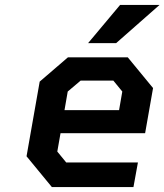

<svg xmlns="http://www.w3.org/2000/svg" viewBox="-20 -754 663 774"><path d="M335 -580 464 -734H623L448 -580ZM189 0 87 -124 140 -425 254 -523H495L597 -399L565 -217H224L211 -143L247 -99H536L518 0ZM240 -310H460L473 -385L437 -429H305L253 -385Z"/></svg>

Font: Tomorrow Medium
Style: Italic
Weight: 500
Italic angle: -10°
Designer: Tony de Marco, Monica Rizzolli
Foundry: Just in Type
Version: Version 2.002